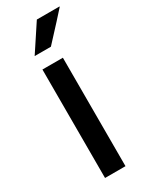

<svg xmlns="http://www.w3.org/2000/svg" viewBox="-191 -766 640 810"><g transform="rotate(-30 129.0 -361.5)"><path d="M162.1 0Q137.7 0 62.5 0Q62.5 -20.5 62.5 -51.8Q62.5 -145.5 62.5 -330.1Q62.5 -379.9 62.5 -528.3Q87.9 -528.3 162.1 -528.3Q162.1 -396.5 162.1 0ZM147.5 -722.7Q174.8 -722.7 257.8 -722.7Q257.8 -722.7 257.8 -720.7Q229.5 -688.5 141.6 -593.8Q122.1 -593.8 62.5 -593.8Q84 -626 147.5 -722.7Z"/></g></svg>

Font: Noto Sans Hebrew DECATHLON 
Style: Regular
Weight: 400
Designer: Monotype Design team
Version: Version 1.03 uh